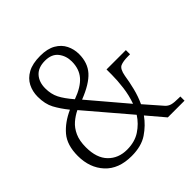

<svg xmlns="http://www.w3.org/2000/svg" viewBox="-192 -876 1039 1039"><g transform="rotate(-45 327.5 -357.0)"><path d="M234 10Q135 10 81.5 -48Q28 -106 28 -197Q28 -280 68 -327Q108 -374 175 -404Q142 -445 121.5 -483Q101 -521 101 -577Q101 -617 118 -650.5Q135 -684 171.5 -704Q208 -724 267 -724Q322 -724 356.5 -704Q391 -684 407 -651.5Q423 -619 423 -582Q423 -515 385 -472.5Q347 -430 260 -396L439 -185Q456 -232 462.5 -283.5Q469 -335 469 -377V-418H617V-386H602Q564 -386 543.5 -377Q523 -368 515 -323Q509 -283 498 -238.5Q487 -194 468 -153L552 -57Q565 -42 583 -37Q601 -32 638 -32H648V0H520L436 -99Q404 -54 356.5 -22Q309 10 234 10ZM234 -425Q303 -450 335 -487Q367 -524 367 -581Q367 -624 342.5 -655.5Q318 -687 267 -687Q215 -687 188.5 -657.5Q162 -628 162 -580Q162 -536 179 -502.5Q196 -469 234 -425ZM241 -32Q300 -32 342 -59.5Q384 -87 411 -129L202 -374Q173 -360 148 -338.5Q123 -317 107.5 -283Q92 -249 92 -199Q92 -117 133.5 -74.5Q175 -32 241 -32Z"/></g></svg>

Font: Noto Serif Lao SemiCondensed Light
Style: Regular
Weight: 300
Width: 4
Designer: Monotype Design Team
Foundry: Monotype Imaging Inc.
Version: Version 2.003; ttfautohint (v1.8.4.7-5d5b)